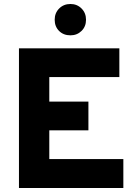

<svg xmlns="http://www.w3.org/2000/svg" viewBox="-20 -942 677 962"><path d="M333 -765Q298 -765 276 -787Q254 -809 254 -843Q254 -877 276.5 -899.5Q299 -922 333 -922Q366 -922 388.5 -899.5Q411 -877 411 -843Q411 -809 388.5 -787Q366 -765 333 -765ZM75 0V-700H578V-556H227V-433H423V-289H227V-145H598V0Z"/></svg>

Font: Overpass Heavy
Style: Regular
Weight: 900
Designer: Delve Withrington, Thomas Jockin
Foundry: Delve Fonts
Version: Version 3.000;DELV;Overpass